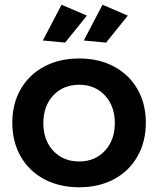

<svg xmlns="http://www.w3.org/2000/svg" viewBox="-20 -786 668 811"><path d="M596 -268Q596 -187 560.5 -125Q525 -63 461.5 -29Q398 5 315 5Q231 5 167 -29Q103 -63 67.5 -125Q32 -187 32 -268Q32 -348 67.5 -409.5Q103 -471 167 -505Q231 -539 315 -539Q398 -539 461.5 -505Q525 -471 560.5 -409.5Q596 -348 596 -268ZM163 -266Q163 -194 205 -149Q247 -104 315 -104Q381 -104 423 -149Q465 -194 465 -266Q465 -338 423 -383Q381 -428 315 -428Q247 -428 205 -383Q163 -338 163 -266ZM240 -766 347 -720 255 -606 161 -615ZM413 -766 520 -720 428 -606 334 -615Z"/></svg>

Font: Montserrat Medium
Style: Regular
Weight: 500
Designer: Julieta Ulanovsky
Foundry: Julieta Ulanovsky
Version: Version 6.001